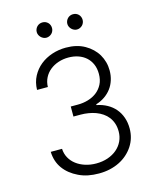

<svg xmlns="http://www.w3.org/2000/svg" viewBox="-133 -1002 895 1102"><g transform="rotate(-15 314.5 -451.0)"><path d="M80.6 -181.8H147.7Q149.1 -152 162.6 -127.7Q176.1 -103.3 198.9 -86.1Q221.6 -68.9 251.8 -59.3Q282 -49.7 316.4 -49.7Q354 -49.7 385.5 -60.5Q416.9 -71.4 439.6 -90.7Q462.4 -110.1 475 -136.7Q487.6 -163.4 487.6 -194.6Q487.6 -221.2 480.3 -242.5Q473 -263.8 460.2 -280.4Q447.4 -296.9 429.7 -308.9Q411.9 -321 391.3 -328.7Q370.7 -336.3 347.8 -340Q324.9 -343.8 301.5 -343.8H258.9V-403.4H301.5Q333.5 -403.4 362.7 -412.1Q392 -420.8 414.4 -438.2Q436.8 -455.6 450.1 -481.7Q463.4 -507.8 463.4 -542.6Q463.4 -575.3 452.4 -600.5Q441.4 -625.7 421.9 -643.1Q402.3 -660.5 375.7 -669.6Q349.1 -678.6 317.8 -678.6Q286.2 -678.6 258 -669.2Q229.8 -659.8 208.5 -642.6Q187.1 -625.4 174.4 -600.7Q161.6 -576 160.9 -545.5H96.6Q97.7 -590.6 116.5 -626.1Q135.3 -661.6 165.8 -686.3Q196.4 -710.9 236 -724.1Q275.6 -737.2 318.5 -737.2Q383.2 -737.2 429.7 -710.9Q453.1 -697.8 471.6 -680Q490.1 -662.3 502.5 -641.2Q514.9 -620 521.5 -595.9Q528.1 -571.7 528.1 -545.5Q528.1 -515.3 519.5 -488.5Q511 -461.6 494.9 -440.2Q478.7 -418.7 455.6 -402.7Q432.5 -386.7 403.4 -377.8V-373.2Q437.9 -366.5 465.6 -351Q493.3 -335.6 512.6 -312.7Q532 -289.8 542.4 -259.9Q552.9 -230.1 552.9 -194.6Q552.9 -136.7 522.4 -90.2Q507.1 -67.1 486 -48.5Q464.8 -29.8 438.7 -16.9Q412.6 -3.9 381.9 3Q351.2 9.9 317.1 9.9Q282.7 9.9 253.2 4.1Q223.7 -1.8 197.1 -14.6Q143.5 -40.1 113.1 -82Q82.7 -123.9 80.6 -181.8ZM362.6 -866.5Q362.6 -876.1 366.3 -884.4Q370 -892.8 376.2 -899Q382.5 -905.2 390.8 -908.6Q399.1 -911.9 408 -911.9Q417.6 -911.9 426 -908.6Q434.3 -905.2 440.5 -899Q446.7 -892.8 450.1 -884.4Q453.5 -876.1 453.5 -866.5Q453.5 -857.6 450.1 -849.3Q446.7 -840.9 440.5 -834.7Q434.3 -828.5 426 -824.8Q417.6 -821 408 -821Q399.1 -821 391 -824.8Q382.8 -828.5 376.4 -834.9Q370 -841.3 366.3 -849.4Q362.6 -857.6 362.6 -866.5ZM180.8 -866.5Q180.8 -876.1 184.5 -884.4Q188.2 -892.8 194.4 -899Q200.6 -905.2 209 -908.6Q217.3 -911.9 226.2 -911.9Q235.8 -911.9 244.1 -908.6Q252.5 -905.2 258.7 -899Q264.9 -892.8 268.3 -884.4Q271.7 -876.1 271.7 -866.5Q271.7 -857.6 268.3 -849.3Q264.9 -840.9 258.7 -834.7Q252.5 -828.5 244.1 -824.8Q235.8 -821 226.2 -821Q217.3 -821 209.2 -824.8Q201 -828.5 194.6 -834.9Q188.2 -841.3 184.5 -849.4Q180.8 -857.6 180.8 -866.5Z"/></g></svg>

Font: Inter P Light
Style: Regular
Weight: 300
Designer: Rasmus Andersson
Foundry: rsms
Version: Version 3.018;git-588b23468